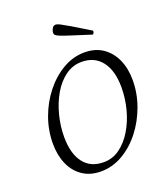

<svg xmlns="http://www.w3.org/2000/svg" viewBox="-155 -968 952 1089"><g transform="rotate(-20 321.0 -423.5)"><path d="M267 12Q203 12 157 -19Q111 -50 87 -104.5Q63 -159 63 -229Q63 -309 90.5 -385Q118 -461 166.5 -522Q215 -583 277 -619Q339 -655 408 -655Q472 -655 517.5 -624Q563 -593 587.5 -539Q612 -485 612 -414Q612 -335 584.5 -259Q557 -183 509.5 -122Q462 -61 399.5 -24.5Q337 12 267 12ZM299 -32Q353 -32 396.5 -63.5Q440 -95 472 -148Q504 -201 521 -266Q538 -331 538 -398Q538 -498 495 -554Q452 -610 374 -610Q320 -610 276 -578Q232 -546 201 -493Q170 -440 153 -374.5Q136 -309 136 -243Q136 -143 178 -87.5Q220 -32 299 -32ZM486 -734Q411 -758 368.5 -771.5Q326 -785 307 -793Q288 -801 283.5 -806.5Q279 -812 279 -819Q279 -831 286.5 -845Q294 -859 309 -859Q317 -859 333 -851Q349 -843 386.5 -821Q424 -799 497 -754Q497 -747 494.5 -740.5Q492 -734 486 -734Z"/></g></svg>

Font: Petrona Light
Style: Italic
Weight: 300
Italic angle: -9°
Designer: Ringo R. Seeber
Foundry: Ringo R. Seeber
Version: Version 2.001; ttfautohint (v1.8.3)